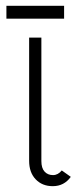

<svg xmlns="http://www.w3.org/2000/svg" viewBox="-20 -629 279 659"><path d="M162 -28Q179 -28 192 -44L223 -22Q200 10 161 10Q125 10 102.5 -13.5Q80 -37 80 -77V-500H122V-76Q122 -52 133 -40Q144 -28 162 -28ZM2 -609H200V-565H2Z"/></svg>

Font: Bellota Light
Style: Regular
Weight: 300
Designer: Kemie Guaida
Foundry: Kemie Guaida
Version: Version 4.001